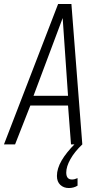

<svg xmlns="http://www.w3.org/2000/svg" viewBox="-48 -728 494 968"><path d="M-28 0 245 -708H312L367 0H310L295 -196H105L28 0ZM121 -245H295L268 -637ZM332 -5 367 0Q328 37 307 74.5Q286 112 286 142Q286 177 315 177Q328 177 343 170V208Q324 220 299 220Q273 220 256 204Q239 188 239 159Q239 122 262.5 81.5Q286 41 332 -5Z"/></svg>

Font: Georama SemiCondensed Light
Style: Italic
Weight: 300
Width: 4
Italic angle: -9°
Designer: Jean-Baptiste Levee
Foundry: Production Type
Version: Version 1.000